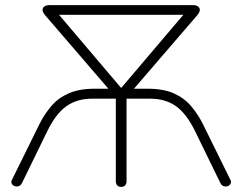

<svg xmlns="http://www.w3.org/2000/svg" viewBox="-20 -725 948 751"><path d="M454 6Q444 6 438.5 0Q433 -6 433 -16V-339H340Q281 -339 239.5 -309.5Q198 -280 164 -210L66 -9Q62 -1 56 2Q50 5 43.5 4.5Q37 4 32 0.5Q27 -3 25 -9Q23 -15 27 -22L134 -239Q154 -279 181 -310.5Q208 -342 249 -360Q290 -378 351 -378H423L416 -364L156 -666Q147 -677 146.5 -685.5Q146 -694 153.5 -699.5Q161 -705 174 -705H734Q748 -705 755 -699.5Q762 -694 761.5 -685.5Q761 -677 752 -666L492 -364L485 -378H557Q619 -378 659.5 -360Q700 -342 727 -310.5Q754 -279 774 -239L881 -22Q885 -15 883 -9Q881 -3 876 0.5Q871 4 864.5 4.5Q858 5 852 2Q846 -1 842 -9L744 -210Q710 -280 668.5 -309.5Q627 -339 568 -339H475V-16Q475 -6 469.5 0Q464 6 454 6ZM453 -382H455L720 -694V-667H188V-694Z"/></svg>

Font: Nunito ExtraLight
Style: Regular
Weight: 200
Designer: Vernon Adams
Foundry: Vernon Adams
Version: Version 3.602;April 4, 2023;FontCreator 14.0.0.2856 64-bit